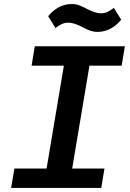

<svg xmlns="http://www.w3.org/2000/svg" viewBox="-20 -926 640 946"><path d="M479 0 494.7 -95.5H335.6L420.8 -602.6H579.5L595.2 -698.2H151.3L135.7 -602.6H294.7L209.5 -95.5H50.8L34.8 0ZM217.3 -846.2 253.2 -788C276.6 -805.4 293.7 -814.3 316.1 -814.3C339.8 -814.3 361.9 -804.7 387.4 -791.9C409.4 -780.5 430.4 -768.8 461.6 -768.8C510.7 -768.8 550.4 -796.2 577.1 -828.8L541.2 -887.1C517.4 -869.7 500.7 -860.4 478.3 -860.4C454.5 -860.4 432.5 -870.4 407 -882.8C384.9 -894.2 364 -906.2 332.7 -906.2C283.4 -906.2 244 -879.3 217.3 -846.2Z"/></svg>

Font: Margiela Mono Italic SmBold It
Style: Regular
Weight: 600
Designer: Mike Abbink, Paul van der Laan, Pieter van Rosmalen
Foundry: Bold Monday
Version: Version 2.003 2021